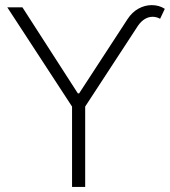

<svg xmlns="http://www.w3.org/2000/svg" viewBox="-20 -736 669 756"><path d="M68.4 -707 286.6 -368.2H291.5L482.4 -661.1Q500 -688 525.1 -701.9Q550.3 -715.8 577.1 -715.8Q606.9 -715.8 628.9 -701.2L610.4 -662.1Q596.2 -669.9 581.1 -669.9Q564.9 -669.9 550.3 -661.1Q535.6 -652.3 523.4 -634.8L315.4 -316.4V0H263.7V-316.4L8.8 -707Z"/></svg>

Font: Pretendard Std ExtraLight
Style: Regular
Weight: 200
Designer: Base glyphs from Inter by Rasmus Andersson; Hangeul glyphs from Noto Sans CJK(Source Han Sans) by Jang Soo-young and Kan
Foundry: Kil Hyung-jin
Version: Version 1.309